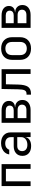

<svg xmlns="http://www.w3.org/2000/svg" viewBox="1495 -2095 610 3640"><g transform="rotate(-90 1800.0 -275.0)"><path d="M92 0V-550H508V0H418V-468H182V0Z M852 10Q765 10 715 -34.5Q665 -79 665 -155Q665 -232 715 -276Q765 -320 850 -320H1020V-375Q1020 -425 988 -453Q956 -481 902 -481Q850 -481 819 -457.5Q788 -434 783 -405H693Q699 -451 727.5 -485.5Q756 -520 802 -540Q848 -560 905 -560Q1000 -560 1055 -511Q1110 -462 1110 -378V0H1022V-105H1021Q1015 -52 969.5 -21Q924 10 852 10ZM874 -61Q938 -61 979 -93Q1020 -125 1020 -175V-253H852Q807 -253 781 -228Q755 -203 755 -160Q755 -114 786.5 -87.5Q818 -61 874 -61Z M1292 0V-550H1528Q1611 -550 1659 -512.5Q1707 -475 1707 -411Q1707 -360 1675 -329Q1643 -298 1588 -296V-292Q1650 -291 1687.5 -253.5Q1725 -216 1725 -155Q1725 -84 1674 -42Q1623 0 1536 0ZM1380 -320H1528Q1570 -320 1594 -340Q1618 -360 1618 -396Q1618 -431 1594 -451Q1570 -471 1528 -471H1380ZM1380 -79H1536Q1583 -79 1609.5 -101Q1636 -123 1636 -163Q1636 -202 1609.5 -224Q1583 -246 1536 -246H1380Z M1825 7V-77H1843Q1889 -77 1907.5 -113Q1926 -149 1927 -242L1933 -550H2308V0H2218V-468H2022L2017 -238Q2014 -107 1975 -50Q1936 7 1848 7Z M2700 8Q2600 8 2542.5 -48.5Q2485 -105 2485 -202V-348Q2485 -446 2542.5 -502Q2600 -558 2700 -558Q2800 -558 2857.5 -502Q2915 -446 2915 -349V-202Q2915 -105 2857.5 -48.5Q2800 8 2700 8ZM2700 -72Q2759 -72 2792 -105Q2825 -138 2825 -202V-348Q2825 -412 2792 -445Q2759 -478 2700 -478Q2642 -478 2608.5 -445Q2575 -412 2575 -348V-202Q2575 -138 2608.5 -105Q2642 -72 2700 -72Z M3092 0V-550H3328Q3411 -550 3459 -512.5Q3507 -475 3507 -411Q3507 -360 3475 -329Q3443 -298 3388 -296V-292Q3450 -291 3487.5 -253.5Q3525 -216 3525 -155Q3525 -84 3474 -42Q3423 0 3336 0ZM3180 -320H3328Q3370 -320 3394 -340Q3418 -360 3418 -396Q3418 -431 3394 -451Q3370 -471 3328 -471H3180ZM3180 -79H3336Q3383 -79 3409.5 -101Q3436 -123 3436 -163Q3436 -202 3409.5 -224Q3383 -246 3336 -246H3180Z"/></g></svg>

Font: JetBrainsMono NF
Style: Regular
Weight: 400
Designer: Philipp Nurullin, Konstantin Bulenkov
Foundry: JetBrains
Version: Version 2.251; ttfautohint (v1.8.3);Nerd Fonts 2.2.2